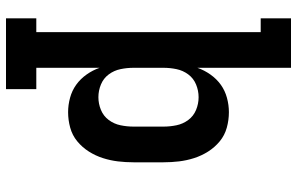

<svg xmlns="http://www.w3.org/2000/svg" viewBox="-195 -580 990 640"><g transform="rotate(90 300.0 -260.0)"><path d="M277 215H41V114H87V-634H41V-735H206V-423Q214 -446 228.5 -466.5Q243 -487 262.5 -501Q282 -515 306 -521.5Q330 -528 354 -528Q380 -528 405.5 -521Q431 -514 451 -497.5Q471 -481 485 -459Q499 -437 507 -412Q515 -387 518 -361.5Q521 -336 521 -310V-210Q521 -184 518 -158.5Q515 -133 507 -108Q499 -83 485 -61Q471 -39 451 -22.5Q431 -6 405.5 1Q380 8 354 8Q330 8 306 1.5Q282 -5 262.5 -19Q243 -33 228.5 -53.5Q214 -74 206 -97V114H277ZM304 -93Q326 -93 346.5 -101.5Q367 -110 380 -127.5Q393 -145 397.5 -166.5Q402 -188 402 -210V-310Q402 -332 397.5 -353.5Q393 -375 380 -392.5Q367 -410 346.5 -418.5Q326 -427 304 -427Q282 -427 261.5 -418.5Q241 -410 228 -392.5Q215 -375 210.5 -353.5Q206 -332 206 -310V-210Q206 -188 210.5 -166.5Q215 -145 228 -127.5Q241 -110 261.5 -101.5Q282 -93 304 -93Z"/></g></svg>

Font: Iosevka HT Extended
Style: Bold
Weight: 700
Width: 7
Monospace: yes
Designer: Belleve Invis
Foundry: Belleve Invis
Version: Version 32.3.0; ttfautohint (v1.8.4)